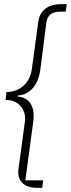

<svg xmlns="http://www.w3.org/2000/svg" viewBox="-20 -743 341 924"><path d="M160 161H183L188 125H102L140 -157C151 -238 115 -274 68 -278C60 -279 64 -284 72 -284C120 -289 163 -328 174 -407L203 -634C208 -670 229 -687 272 -687H296L301 -723H274C205 -723 170 -687 164 -636L133 -409C125 -351 83 -301 11 -300L7 -262C79 -262 106 -206 100 -159L69 70C62 120 87 161 160 161Z"/></svg>

Font: United Sans Thin
Style: Italic
Weight: 100
Italic angle: -8°
Designer: Pablo Impallari, Rodrigo Fuenzalida (Modified by Dan O. Williams)
Version: Version 1.000;PS 001.000;hotconv 1.0.88;makeotf.lib2.5.64775